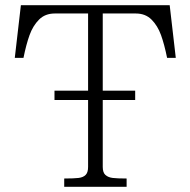

<svg xmlns="http://www.w3.org/2000/svg" viewBox="-20 -720 734 740"><path d="M190 -370.5H501V-334.5H190ZM319.5 -76.5V-700H376V-76.5Q376 -55 386.2 -45.8Q396.5 -36.5 414 -34.2Q431.5 -32 468 -32V0H227.5V-32Q265.5 -32 283.2 -34.2Q301 -36.5 310.2 -46Q319.5 -55.5 319.5 -76.5ZM60.5 -700H345V-668H191Q154 -668 130.5 -644.5Q107 -621 94 -585Q81 -549 70.5 -497H37ZM503.5 -668H349.5V-700H634L657.5 -497H624Q613.5 -549 600.5 -585Q587.5 -621 564 -644.5Q540.5 -668 503.5 -668Z"/></svg>

Font: Didactic
Style: Regular
Weight: 400
Designer: Tyler Finck
Foundry: Etcetera Type Co
Version: Version 3.007;FEAKit 1.0